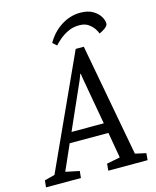

<svg xmlns="http://www.w3.org/2000/svg" viewBox="-169 -912 809 995"><g transform="rotate(-15 235.5 -414.0)"><path d="M357.4 -828.5Q398.2 -828.5 424 -813.4Q449.8 -798.3 462.3 -777.6Q474.7 -756.9 474.7 -739.9Q474.7 -728 458.9 -716.5Q443.1 -705.1 427.1 -698.3Q424.9 -707.4 414.6 -723.5Q404.3 -739.5 385.4 -753.3Q366.4 -767 335.9 -767Q301.1 -767 273.2 -753.1Q245.4 -739.2 226.4 -722.2Q207.4 -705.2 198.8 -695.3L177.3 -714.7Q207.8 -768 255.9 -798.2Q304.1 -828.5 357.4 -828.5ZM-47.3 0 -43.4 -36.8 11.7 -51.1 287 -653.4H330.5L442.8 -49.7L500.9 -36.8L497.7 0H286.8L290.1 -36.8L362 -51.1L338.1 -189.1H130.4L69.9 -52.2L143.7 -36.8L140 0ZM154.7 -243.3H327.8L283.5 -492L279 -522.3H276.6L264.9 -492Z"/></g></svg>

Font: Faustina Light
Style: Italic
Weight: 300
Italic angle: -8°
Designer: Alfonso Garcia
Foundry: http://www.omnibus-type.com
Version: Version 1.200